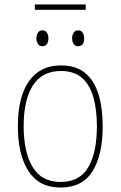

<svg xmlns="http://www.w3.org/2000/svg" viewBox="-20 -830 540 860"><path d="M251 10Q155 10 107.5 -63.5Q60 -137 60 -265Q60 -395 109.5 -466Q159 -537 253 -537Q321 -537 362 -502.5Q403 -468 421.5 -406.5Q440 -345 440 -264Q440 -136 394.5 -63Q349 10 251 10ZM251 -15Q337 -15 375.5 -81Q414 -147 414 -265Q414 -338 398.5 -393.5Q383 -449 348 -480.5Q313 -512 253 -512Q169 -512 127.5 -447.5Q86 -383 86 -265Q86 -149 126 -82Q166 -15 251 -15ZM329 -623Q316 -623 309.5 -634Q303 -645 303 -658Q303 -672 309.5 -683Q316 -694 329 -694Q344 -694 350.5 -683.5Q357 -673 357 -658Q357 -643 351 -633Q345 -623 329 -623ZM169 -623Q156 -623 149.5 -634Q143 -645 143 -658Q143 -672 149.5 -683Q156 -694 169 -694Q184 -694 190.5 -683Q197 -672 197 -658Q197 -643 190.5 -633Q184 -623 169 -623ZM136 -786V-810H364V-786Z"/></svg>

Font: Noto Sans Mono ExtraCondensed Thin
Style: Regular
Weight: 100
Width: 2
Designer: Monotype Design Team
Foundry: Monotype Imaging Inc.
Version: Version 2.014; ttfautohint (v1.8.4.7-5d5b)